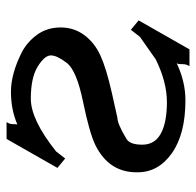

<svg xmlns="http://www.w3.org/2000/svg" viewBox="-26 -536 583 570"><g transform="rotate(-90 265.0 -250.5)"><path d="M101 -375 80 -348 52 -371 138 -522H188Q182 -513 182 -503.5Q182 -494 181 -490Q225 -509 278 -509Q331 -509 395 -477Q427 -460 448 -430.5Q469 -401 469 -361.5Q469 -322 446.5 -291.5Q424 -261 386 -243.5Q348 -226 275 -209.5Q202 -193 201 -193Q183 -193 138 -166Q121 -156 121 -119Q121 -82 154 -64Q187 -46 247 -46Q307 -46 374 -79L441 -126L462 -153L490 -130L404 21H354Q360 12 360 1.5Q360 -9 361 -12H360L362 -15L363 -17Q308 9 253 9Q153 9 96 -31Q39 -71 39 -133V-136Q39 -218 119 -258Q156 -276 248.5 -295Q341 -314 363.5 -343Q386 -372 386 -390.5Q386 -409 353 -429.5Q320 -450 257.5 -450Q195 -450 101 -375Z"/></g></svg>

Font: Sawarabi Mincho
Style: Regular
Weight: 400
Version: Version 1.00